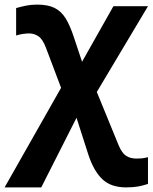

<svg xmlns="http://www.w3.org/2000/svg" viewBox="-44 -573 662 833"><path d="M117 -553Q164 -553 193 -538.5Q222 -524 241 -493Q260 -462 276 -413L312 -305L448 -546H598L376 -174L471 58Q485 91 503 103Q521 115 549 115Q560 115 571 114Q582 113 598 109V225Q577 232 555.5 236Q534 240 503 240Q437 240 399.5 204Q362 168 339 97L288 -62L135 240H-24L221 -192L156 -364Q142 -402 123.5 -415Q105 -428 82 -428Q72 -428 57 -426Q42 -424 26 -419V-538Q47 -544 69 -548.5Q91 -553 117 -553Z"/></svg>

Font: Noto Sans
Style: Bold
Weight: 700
Designer: Monotype Design Team
Foundry: Monotype Imaging Inc.
Version: Version 2.000;GOOG;noto-source:20170915:90ef993387c0; ttfaut